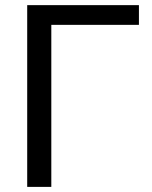

<svg xmlns="http://www.w3.org/2000/svg" viewBox="-20 -731 596 751"><path d="M523.4 -633.8H180.7V0H86.4V-710.9H523.4Z"/></svg>

Font: Roboto
Style: Regular
Weight: 400
Designer: Google
Version: Version 2.001047; 2015